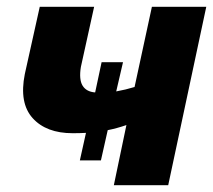

<svg xmlns="http://www.w3.org/2000/svg" viewBox="-20 -545 627 565"><path d="M215 -73 233 -154Q215 -153 194 -153Q116 -153 76 -197.5Q36 -242 53 -327L97 -525H257L218 -348Q212 -311 223 -293Q234 -275 260 -273L279 -362H342L322 -276Q350 -281 376 -289L427 -525H587L475 0H315L352 -177Q323 -167 297 -162L277 -73Z"/></svg>

Font: Raleway ExtraBold
Style: Italic
Weight: 800
Italic angle: -12°
Designer: Matt McInerney, Pablo Impallari, Rodrigo Fuenzalida
Foundry: Matt McInerney, Pablo Impallari, Rodrigo Fuenzalida
Version: Version 4.026